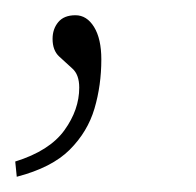

<svg xmlns="http://www.w3.org/2000/svg" viewBox="-69 -93 257 252"><path d="M-47 139 -49 119Q-4 105 15.5 78Q35 51 35 22Q35 5 26 -3Q17 -11 8.5 -19Q0 -27 0 -42Q0 -55 7.5 -64Q15 -73 30 -73Q45 -73 54.5 -57.5Q64 -42 64 -15Q64 19 55 49.5Q46 80 22.5 103.5Q-1 127 -47 139Z"/></svg>

Font: Noto Serif Tamil SemiCondensed Thin
Style: Italic
Weight: 100
Width: 4
Italic angle: -12°
Designer: Indian Type Foundry, Tom Grace, and the Monotype Design Team
Foundry: Monotype Imaging Inc.
Version: Version 2.003; ttfautohint (v1.8.4.7-5d5b)